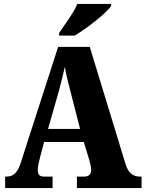

<svg xmlns="http://www.w3.org/2000/svg" viewBox="-20 -951 736 971"><path d="M279 -784V-771H358C420 -808 520 -886 542 -921V-931H371C353 -886 305 -824 279 -784ZM6 0H246V-58H203C178 -58 171 -70 171 -92C171 -111 179 -141 183 -157L203 -233H404L432 -140C435 -130 441 -108 441 -90C441 -65 423 -58 405 -58H369V0H696V-58H687C654 -58 629 -75 615 -121L434 -714H274L85 -128C67 -70 42 -58 12 -58H6ZM223 -299 278 -492C288 -529 298 -571 308 -613C315 -570 326 -529 336 -490L385 -299Z"/></svg>

Font: Noto Serif Myanmar Condensed Black
Style: Regular
Weight: 900
Width: 3
Designer: Ben Mitchell and the Monotype Design Team
Foundry: Monotype Imaging Inc.
Version: Version 2.106